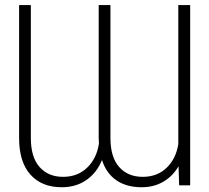

<svg xmlns="http://www.w3.org/2000/svg" viewBox="-20 -748 844 775"><path d="M391.6 -102.1Q371.6 -51.8 329.6 -22Q287.6 7.8 229 7.8Q148.4 7.8 102.8 -43.2Q57.1 -94.2 57.1 -190.9V-727.5H104.5V-190.9Q104.5 -113.8 139.6 -74Q174.8 -34.2 234.4 -34.2Q293.9 -34.2 332.3 -71.8Q370.6 -109.4 379.4 -168.9Q378.4 -179.7 378.4 -190.9V-727.5H425.8V-190.9Q425.8 -113.8 460.9 -74Q496.1 -34.2 556.2 -34.2Q614.7 -34.2 652.6 -70.8Q690.4 -107.4 699.7 -166V-727.5H747.6V0H703.1L700.7 -77.1Q678.2 -37.6 639.9 -14.9Q601.6 7.8 551.3 7.8Q491.2 7.8 450.2 -20Q409.2 -47.9 391.6 -102.1Z"/></svg>

Font: Inter Display ExtraLight
Style: Regular
Weight: 200
Designer: Rasmus Andersson
Foundry: rsms
Version: Version 4.000;git-a52131595